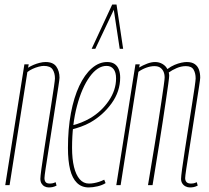

<svg xmlns="http://www.w3.org/2000/svg" viewBox="-20 -812 917 842"><path d="M87 -530H106L103 -515Q114 -522 127 -527.5Q140 -533 154 -536.5Q168 -540 180 -540Q213 -540 227 -520Q241 -500 241 -471Q241 -465 236 -432.5Q231 -400 223.5 -352.5Q216 -305 208 -252.5Q200 -200 192.5 -152.5Q185 -105 180 -72Q175 -39 175 -31Q175 -20 180 -13.5Q185 -7 199 -7Q204 -7 209.5 -8Q215 -9 224 -13L228 2Q218 7 210 8.5Q202 10 194 10Q184 10 175.5 5.5Q167 1 162 -7.5Q157 -16 157 -28Q157 -37 161.5 -71Q166 -105 173.5 -153Q181 -201 189 -253Q197 -305 204.5 -352Q212 -399 216.5 -430.5Q221 -462 221 -468Q221 -491 211 -507Q201 -523 172 -523Q163 -523 149.5 -519.5Q136 -516 123 -510Q110 -504 100 -496L22 0H3Z M297 -262Q317 -267 337 -275Q357 -283 376 -294Q425 -323 457 -370Q489 -417 489 -468Q489 -495 478 -509Q467 -523 447 -523Q408 -523 373.5 -475.5Q339 -428 317.5 -347Q296 -266 296 -164Q296 -115 304.5 -80Q313 -45 329.5 -26Q346 -7 370 -7Q381 -7 392 -9Q403 -11 414 -14.5Q425 -18 437 -24L443 -9Q429 0 408 5Q387 10 369 10Q338 10 317.5 -10Q297 -30 287.5 -68.5Q278 -107 278 -163Q278 -247 291 -316Q304 -385 327.5 -435Q351 -485 382.5 -512.5Q414 -540 450 -540Q470 -540 482.5 -531.5Q495 -523 501 -507.5Q507 -492 507 -472Q507 -411 469.5 -359Q432 -307 376 -275Q356 -264 335 -256.5Q314 -249 294 -244ZM382 -598 472 -792H491L520 -598H505L479 -769L398 -598Z M813 10Q803 10 794 5.5Q785 1 779.5 -7.5Q774 -16 774 -28Q774 -37 778.5 -71Q783 -105 790.5 -152.5Q798 -200 806 -252Q814 -304 821.5 -350.5Q829 -397 833.5 -429Q838 -461 838 -468Q838 -491 829 -506.5Q820 -522 795 -522Q775 -522 755 -513.5Q735 -505 720 -494Q721 -491 721.5 -487.5Q722 -484 722 -480Q722 -473 718 -444Q714 -415 707.5 -371.5Q701 -328 693.5 -278Q686 -228 678 -179Q670 -130 663.5 -89.5Q657 -49 653 -24.5Q649 0 649 0H629Q629 0 633 -24Q637 -48 643.5 -87.5Q650 -127 658 -175Q666 -223 673.5 -272Q681 -321 687.5 -364Q694 -407 698 -436Q702 -465 702 -472Q702 -487 697 -498Q692 -509 682.5 -515.5Q673 -522 657 -522Q640 -522 621 -515Q602 -508 587 -497L509 0H490L574 -530H593L590 -516Q607 -526 625.5 -533Q644 -540 660 -540Q678 -540 692.5 -531.5Q707 -523 714 -509Q730 -521 745.5 -527.5Q761 -534 775 -537Q789 -540 799 -540Q821 -540 834 -531Q847 -522 852.5 -506.5Q858 -491 858 -471Q858 -465 853 -432.5Q848 -400 840.5 -352.5Q833 -305 825 -252.5Q817 -200 809.5 -152.5Q802 -105 797 -72Q792 -39 792 -31Q792 -20 798 -13.5Q804 -7 818 -7Q823 -7 828.5 -8Q834 -9 843 -13L847 2Q837 7 829 8.5Q821 10 813 10Z"/></svg>

Font: Georama ExtraCondensed Thin
Style: Italic
Weight: 100
Width: 2
Italic angle: -9°
Designer: Jean-Baptiste Levee
Foundry: Production Type
Version: Version 1.001